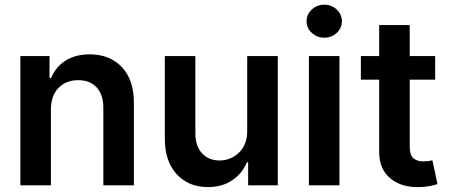

<svg xmlns="http://www.w3.org/2000/svg" viewBox="-20 -782 1897 810"><path d="M194.8 -319.8V0H65.9V-545.4H189V-452.6H195.3Q214.4 -499.5 256.3 -526.1Q298.3 -552.7 357.9 -552.7Q443.8 -552.7 494.6 -498.3Q545.4 -443.8 544.9 -347.2V0H416V-327.6Q416 -382.3 387.9 -413.1Q359.9 -443.8 310.1 -443.8Q258.3 -443.8 226.6 -410.9Q194.8 -377.9 194.8 -319.8Z M1022.9 -229.5V-545.4H1151.9V0H1026.9V-97.2H1021.5Q1002 -49.8 959.2 -21.2Q916.5 7.3 857.4 7.3Q775.4 7.3 725.3 -47.1Q675.3 -101.6 675.3 -198.2V-545.4H804.2V-218.3Q804.2 -166.5 832 -135.7Q859.9 -105 906.7 -105Q953.1 -105 988 -137.9Q1022.9 -170.9 1022.9 -229.5Z M1400.6 -643.3Q1378.9 -623 1348.1 -623Q1317.4 -623 1295.4 -643.3Q1273.4 -663.6 1273.4 -692.4Q1273.4 -721.2 1295.4 -741.7Q1317.4 -762.2 1348.1 -762.2Q1378.9 -762.2 1400.6 -741.7Q1422.4 -721.2 1422.4 -692.4Q1422.4 -663.6 1400.6 -643.3ZM1283.2 0V-545.4H1412.1V0Z M1815.9 -545.4V-445.8H1708.5V-164.1Q1708.5 -127.9 1723.9 -114.5Q1739.3 -101.1 1766.6 -101.1Q1786.1 -101.1 1804.2 -106L1825.7 -5.4Q1789.6 6.3 1750.5 7.3Q1674.8 9.8 1627 -29.3Q1579.1 -68.4 1579.6 -142.6V-445.8H1502.4V-545.4H1579.6V-676.3H1708.5V-545.4Z"/></svg>

Font: Interop SemBd
Style: Regular
Weight: 600
Designer: Rasmus Andersson, Google, Jang Haemin
Foundry: jhaemin
Version: Version 1.007